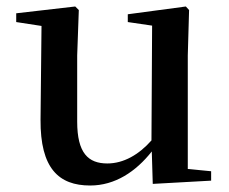

<svg xmlns="http://www.w3.org/2000/svg" viewBox="-20 -556 707 592"><path d="M451 11 631 1V-28L559 -35V-385L563 -525L553 -536L374 -512V-488L449 -477L447 -123C408 -79 361 -52 311 -52C252 -52 218 -84 218 -181V-385L223 -525L212 -536L30 -515V-488L108 -476L105 -187C104 -37 161 16 258 16C335 16 399 -27 448 -89Z"/></svg>

Font: Noto Serif CJK KR SemiBold
Style: Regular
Weight: 600
Designer: Ryoko NISHIZUKA 西塚涼子 (kana & ideographs); Frank Grießhammer (Latin, Greek & Cyrillic); Wenlong ZHANG 张文龙 (bopomofo); San
Foundry: Adobe
Version: Version 2.001;hotconv 1.1.0;makeotfexe 2.6.0